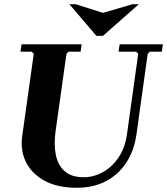

<svg xmlns="http://www.w3.org/2000/svg" viewBox="-20 -880 792 910"><path d="M547 -670H752L747 -635H690L680 -625L627 -245Q616 -166 578.5 -109Q541 -52 481.5 -21Q422 10 344 10Q254 10 193 -22.5Q132 -55 104 -110Q76 -165 85 -233L140 -625L130 -635H77L82 -670H367L362 -635H305L295 -625L243 -255Q235 -195 244.5 -146.5Q254 -98 286 -69Q318 -40 377 -40Q424 -40 467.5 -64Q511 -88 542 -134Q573 -180 582 -245L635 -625L625 -635H542ZM608 -860H638L468 -710H437L309 -860H339L468 -819Z"/></svg>

Font: Brygada 1918
Style: Italic
Weight: 400
Italic angle: -8°
Designer: Mateusz Machalski | Borys Kosmynka | Przemek Hoffer
Foundry: NIEPODLEGLA 2018
Version: Version 3.006